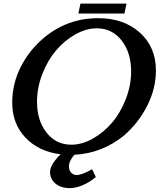

<svg xmlns="http://www.w3.org/2000/svg" viewBox="-20 -833 861 1036"><path d="M509.8 -734.9Q647.9 -734.9 734.6 -657Q821.3 -579.1 821.3 -452.6Q821.3 -355 774.2 -262.2Q727.1 -169.4 648.9 -101.6Q530.3 -5.4 381.3 2Q352.1 35.2 352.1 65.4Q352.1 85.4 363.8 98.4Q375.5 111.3 394.5 111.3Q421.9 111.3 477.1 80.1L497.1 122.1Q467.3 147.9 429 165Q390.6 182.1 356.9 182.1Q308.6 182.1 279.3 157.5Q250 132.8 250 95.2Q250 56.2 306.6 -0.5Q189 -15.1 117.4 -90.3Q45.9 -165.5 45.9 -279.8Q45.9 -380.9 92 -472.2Q138.2 -563.5 219.2 -630.9Q345.2 -734.9 509.8 -734.9ZM502.4 -680.2Q444.8 -680.2 386.2 -647.2Q327.6 -614.3 282.2 -560.5Q236.8 -506.8 208.3 -433.3Q179.7 -359.9 179.7 -284.2Q179.7 -183.1 231 -117.7Q282.2 -52.2 364.7 -52.2Q422.4 -52.2 481 -85.2Q539.6 -118.2 585 -171.6Q630.4 -225.1 658.9 -298.6Q687.5 -372.1 687.5 -447.8Q687.5 -548.8 636.2 -614.5Q585 -680.2 502.4 -680.2ZM662.6 -813.5 651.4 -759.8H402.8L414.1 -813.5Z"/></svg>

Font: Flanker
Style: Bold Italic
Weight: 700
Italic angle: -12°
Designer: Flanker
Version: Version 2.000